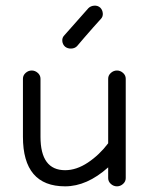

<svg xmlns="http://www.w3.org/2000/svg" viewBox="-20 -650 536 678"><path d="M362 -21V-59Q287 8 210 8Q61 8 61 -167V-372Q61 -384 70.5 -392.5Q80 -401 92 -401Q104 -401 113.5 -392.5Q123 -384 123 -372V-167Q123 -49 210 -49Q250 -49 290.5 -76Q331 -103 362 -144V-372Q362 -384 371.5 -392.5Q381 -401 393 -401Q405 -401 414.5 -392.5Q424 -384 424 -372V-21Q424 -9 414.5 -0.5Q405 8 393 8Q381 8 371.5 -0.5Q362 -9 362 -21ZM210 -485Q201 -493 200 -505Q199 -517 207 -525Q277 -604 292 -621Q300 -629 312.5 -630Q325 -631 334 -623Q342 -615 343 -603Q344 -591 336 -583Q323 -569 309 -553Q295 -537 278 -517.5Q261 -498 252 -487Q244 -479 231.5 -478.5Q219 -478 210 -485Z"/></svg>

Font: Hoogli Medium
Style: Regular
Weight: 500
Designer: Anand Singh Naorem
Foundry: Brand New Type
Version: Version 1.00 b007